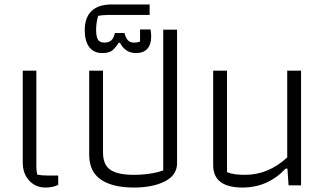

<svg xmlns="http://www.w3.org/2000/svg" viewBox="-20 -831 1450 861"><path d="M82 -103V-514H143V-84Q143 -64 147 -48Q166 -44 190 -44H241V-2Q217 10 184 10Q140 10 111 -21Q82 -52 82 -103Z M380 -137V-514H442V-147Q442 -92 475 -69.5Q508 -47 580 -47Q618 -47 653.5 -52.5Q689 -58 712 -67V-698H774V-99Q774 -46 720 -18Q666 10 580 10Q484 10 432 -26Q380 -62 380 -137Z M360 -696Q360 -752 390.5 -781.5Q421 -811 480 -811H651V-764H467Q441 -764 420 -760Q411 -727 411 -699Q411 -667 419 -653.5Q427 -640 448 -640Q469 -640 480 -651Q491 -662 495 -683H538Q544 -661 553.5 -650.5Q563 -640 580 -640Q598 -640 608 -645V-699H655Q658 -683 658 -667Q658 -631 640.5 -612Q623 -593 590 -593Q542 -593 518 -639H512Q497 -615 482.5 -604Q468 -593 438 -593Q401 -593 380.5 -619.5Q360 -646 360 -696Z M936 -90V-514H998V-59Q1016 -52 1034.5 -49.5Q1053 -47 1080 -47Q1183 -47 1268 -125V-514H1330V0H1274L1269 -75H1261Q1181 10 1068 10Q936 10 936 -90Z"/></svg>

Font: Athiti
Style: Regular
Weight: 400
Designer: CadsonDemak Team
Foundry: CadsonDemak
Version: Version 1.033